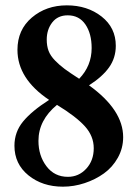

<svg xmlns="http://www.w3.org/2000/svg" viewBox="-20 -683 509 714"><path d="M213.9 11.2Q137.7 11.2 85.7 -31Q33.7 -73.2 33.7 -141.1Q33.7 -191.9 65.7 -231Q97.7 -270 162.6 -311.5Q44.9 -390.1 44.9 -497.6Q44.9 -572.3 98.4 -617.7Q151.9 -663.1 228.5 -663.1Q304.7 -663.1 357.7 -621.6Q410.6 -580.1 410.6 -512.7Q410.6 -467.8 385.7 -432.6Q360.8 -397.5 311 -365.7Q438 -274.4 438 -172.9Q438 -131.8 418.2 -96.4Q398.4 -61 366.5 -38.1Q334.5 -15.1 294.7 -2Q254.9 11.2 213.9 11.2ZM153.8 -535.6Q153.8 -512.2 160.6 -493.9Q167.5 -475.6 184.6 -458Q201.7 -440.4 220.9 -426.3Q240.2 -412.1 274.4 -390.1Q320.8 -438 320.8 -504.4Q320.8 -558.1 297.6 -592Q274.4 -626 231.9 -626Q194.8 -626 174.3 -599.6Q153.8 -573.2 153.8 -535.6ZM232.4 -25.4Q272.9 -25.4 300.8 -55.7Q328.6 -85.9 328.6 -131.8Q328.6 -176.8 295.9 -213.1Q263.2 -249.5 191.9 -293Q123 -236.3 123 -159.2Q123 -104 152.8 -64.7Q182.6 -25.4 232.4 -25.4Z"/></svg>

Font: Elstob 10pt
Style: Bold
Weight: 700
Designer: Peter S. Baker
Version: Version 1.015